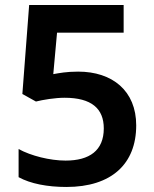

<svg xmlns="http://www.w3.org/2000/svg" viewBox="-20 -734 612 764"><path d="M291 -449C244 -449 215 -443 192 -439L207 -604H472V-714H96L69 -360L123 -330C151 -337 199 -345 237 -345C344 -345 393 -302 393 -223C393 -135 336 -95 241 -95C179 -95 103 -114 54 -141V-29C101 -3 169 10 244 10C424 10 522 -82 522 -235C522 -373 427 -449 291 -449Z"/></svg>

Font: Noto Sans Myanmar SemiBold
Style: Regular
Weight: 600
Designer: Monotype Design Team
Foundry: Monotype Imaging Inc.
Version: Version 2.107